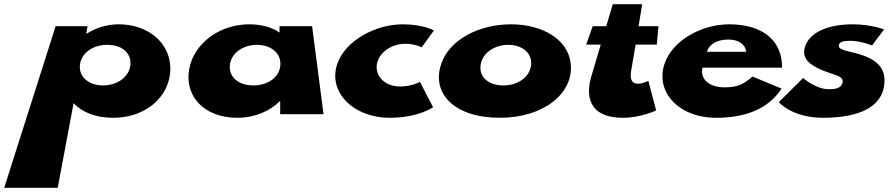

<svg xmlns="http://www.w3.org/2000/svg" viewBox="-145 -540 4233 908"><path d="M659 -240C646 -349 546 -425 417 -425C357 -425 303 -406 264 -380H263L269 -416H118L-125 348H128L203 -52C244 -9 307 17 389 17C567 17 675 -109 659 -240ZM472 -240C471 -181 414 -136 342 -136C271 -136 223 -181 234 -240C244 -293 298 -328 362 -328C429 -328 473 -293 472 -240Z M756 -239C716 -108 801 17 979 17C1062 17 1134 -17 1178 -61H1180V0H1385L1331 -416H1177V-386C1141 -411 1092 -425 1033 -425C904 -425 790 -348 756 -239ZM943 -239C953 -293 1008 -328 1070 -328C1132 -328 1181 -293 1181 -239C1182 -181 1128 -136 1054 -136C977 -136 933 -181 943 -239Z M1771 -333C1820 -333 1849 -316 1849 -316L1907 -396C1907 -396 1857 -425 1759 -425C1631 -425 1488 -348 1450 -238C1405 -107 1523 17 1699 17C1834 17 1903 -33 1903 -33L1841 -153C1841 -153 1804 -131 1747 -131C1675 -131 1626 -181 1638 -240C1649 -293 1708 -333 1771 -333Z M1942 -239C1894 -101 2000 17 2219 17C2429 17 2569 -101 2554 -239C2542 -355 2418 -425 2272 -425C2123 -425 1982 -355 1942 -239ZM2129 -239C2140 -293 2197 -328 2259 -328C2321 -328 2369 -293 2367 -239C2365 -181 2310 -136 2236 -136C2159 -136 2117 -181 2129 -239Z M2722 -416H2658L2627 -329H2696L2651 -177C2626 -93 2634 17 2801 17C2887 17 2958 -18 2958 -18L2921 -158C2921 -158 2897 -144 2873 -144C2843 -144 2833 -164 2840 -206L2861 -329H2961L2969 -416H2875L2892 -520H2753Z M3553 -220C3554 -224 3553 -233 3553 -239C3544 -368 3438 -425 3304 -425C3171 -425 3035 -348 2998 -239C2953 -109 3060 17 3243 17C3378 17 3489 -24 3551 -121L3414 -178C3366 -137 3339 -127 3277 -127C3229 -127 3163 -152 3177 -220ZM3198 -295C3207 -328 3243 -353 3299 -353C3346 -353 3379 -333 3384 -295Z M3888 -425C3772 -425 3684 -388 3662 -319C3644 -262 3687 -234 3734 -212C3788 -187 3845 -184 3840 -152C3835 -121 3802 -118 3775 -118C3713 -118 3653 -171 3653 -171L3538 -57C3538 -57 3600 17 3747 17C3871 17 4035 -10 4038 -158C4040 -246 3956 -275 3892 -291C3851 -301 3818 -307 3822 -326C3825 -342 3841 -347 3876 -347C3926 -347 3979 -325 3979 -325L4036 -401C4036 -401 3974 -425 3888 -425Z"/></svg>

Font: Hussar Milosc
Style: Bold
Weight: 700
Foundry: Cannot Into Space Fonts
Version: Version 1.02